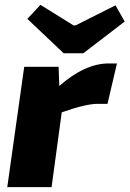

<svg xmlns="http://www.w3.org/2000/svg" viewBox="-20 -773 535 793"><path d="M243 -553 93 -695 147 -753 284 -668H292L457 -751L495 -684L324 -553ZM222 -497 225 -418Q331 -511 429 -511H463L424 -344H382Q334 -344 235 -309L193 0H10L80 -497Z"/></svg>

Font: Exo 2.0 Extra Bold
Style: Italic
Weight: 800
Italic angle: -8°
Designer: Natanael Gama
Version: Version 1.001;PS 001.001;hotconv 1.0.70;makeotf.lib2.5.58329